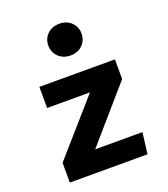

<svg xmlns="http://www.w3.org/2000/svg" viewBox="-149 -936 913 1042"><g transform="rotate(-20 307.5 -415.0)"><path d="M265.1 -122.6H537.9L522.6 0H73.8V-114.4L344.1 -422.6H96.4V-544.6H532.8V-430.8ZM314.9 -829.7Q356.9 -829.7 383.6 -803.6Q410.3 -777.4 410.3 -738.5Q410.3 -699.5 383.6 -673.1Q356.9 -646.7 314.9 -646.7Q272.3 -646.7 245.4 -673.1Q218.5 -699.5 218.5 -738.5Q218.5 -777.4 245.4 -803.6Q272.3 -829.7 314.9 -829.7Z"/></g></svg>

Font: FiraCode Nerd Font
Style: Bold
Weight: 700
Designer: Carrois Corporate, Edenspiekermann AG, Nikita Prokopov
Foundry: Carrois Corporate, Edenspiekermann AG, Nikita Prokopov
Version: Version 6.002;Nerd Fonts 2.1.0